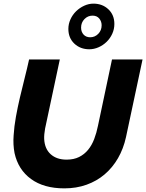

<svg xmlns="http://www.w3.org/2000/svg" viewBox="-20 -1027 804 1056"><path d="M51 0ZM673 -273Q659 -209 629 -157Q599 -105 555.5 -68Q512 -31 456 -11Q400 9 334 9Q221 9 150.5 -42.5Q80 -94 60 -185Q51 -232 55 -283Q58 -332 67.5 -384.5Q77 -437 89.5 -490.5Q102 -544 115.5 -597Q129 -650 140 -700H309Q289 -604 268.5 -510Q248 -416 228 -320Q222 -287 223 -262Q226 -208 259 -178.5Q292 -149 346 -149Q386 -149 415 -163.5Q444 -178 464.5 -203Q485 -228 498 -262Q511 -296 519 -336Q539 -428 557.5 -518Q576 -608 596 -700H764Q741 -593 718.5 -486.5Q696 -380 673 -273ZM471 -756Q422 -756 389 -787Q356 -818 356 -868Q356 -895 367.5 -920.5Q379 -946 398.5 -965Q418 -984 443 -995.5Q468 -1007 494 -1007Q543 -1007 576 -976Q609 -945 609 -895Q609 -867 597.5 -841.5Q586 -816 566.5 -797Q547 -778 522 -767Q497 -756 471 -756ZM476 -822Q502 -822 520.5 -841Q539 -860 539 -888Q539 -909 526 -925Q513 -941 489 -941Q463 -941 444.5 -922Q426 -903 426 -875Q426 -852 439.5 -837Q453 -822 476 -822Z"/></svg>

Font: Rosa Sans Black
Style: Italic
Weight: 900
Italic angle: -12°
Designer: Pentagram / MCKL
Foundry: Pentagram / MCKL
Version: Version 1.005;September 16, 2019;FontCreator 11.5.0.2425 64-